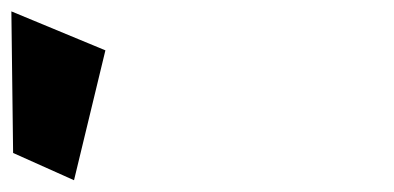

<svg xmlns="http://www.w3.org/2000/svg" viewBox="-326 -1002 680 331"><path d="M-303.4 -738.3 -198.4 -691.3 -144.3 -915.2 -306.4 -982.4Z"/></svg>

Font: Hussar
Style: BdOpOblFive
Weight: 700
Foundry: Cannot Into Space Fonts
Version: Version 2.00